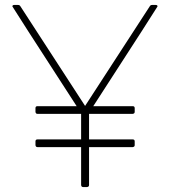

<svg xmlns="http://www.w3.org/2000/svg" viewBox="-20 -754 685 774"><path d="M331 0H315Q308 0 307 -8V-161H131Q124 -161 123 -169V-184Q123 -192 131 -192H307V-295H131Q124 -295 123 -303V-318Q123 -326 131 -326H289Q30 -726 30 -728Q30 -734 37 -734H53Q59 -734 62 -729L323 -327L584 -729Q587 -734 593 -734H608Q615 -734 615 -728Q615 -726 356 -326H515Q523 -326 523 -318V-303Q523 -296 515 -295H339V-192H515Q523 -192 523 -184V-169Q523 -162 515 -161H339V-8Q339 -1 331 0Z"/></svg>

Font: YamahaIndonesia935. App Thin
Style: Regular
Weight: 100
Designer: Dalton Maag Ltd
Foundry: Dalton Maag Ltd
Version: Version 1.002